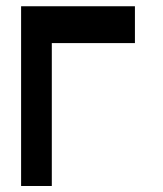

<svg xmlns="http://www.w3.org/2000/svg" viewBox="-20 -621 533 626"><path d="M48.8 -600.6H419.9V-480.5H148.9V-14.6H48.8Z"/></svg>

Font: Gap Sans
Style: Black
Weight: 400
Designer: Alexandre Liziard and Etienne Ozeray
Foundry: Interstices.io
Version: Version 1.6.1 - December 3. 2014